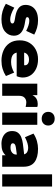

<svg xmlns="http://www.w3.org/2000/svg" viewBox="890 -1632 753 2572"><g transform="rotate(90 1266.0 -346.5)"><path d="M236 10Q182 10 130 -5Q78 -20 31 -49L83 -162Q132 -133 172 -120Q212 -107 239 -107Q266 -107 280.5 -114.5Q295 -122 295 -137Q295 -149 284 -156Q273 -163 247 -168L195 -177Q121 -191 83.5 -224Q46 -257 46 -313Q46 -359 67.5 -396.5Q89 -434 134.5 -457Q180 -480 254 -480Q305 -480 353 -466.5Q401 -453 444 -429L394 -321Q362 -338 325.5 -350.5Q289 -363 260 -363Q236 -363 223 -356Q210 -349 210 -336Q210 -327 218.5 -321Q227 -315 253 -310L305 -301Q380 -287 419.5 -251Q459 -215 459 -157Q459 -85 403 -37.5Q347 10 236 10Z M793 10Q720 10 657.5 -17Q595 -44 558 -98.5Q521 -153 521 -235Q521 -310 554.5 -365Q588 -420 645.5 -450Q703 -480 775 -480Q847 -480 902 -454Q957 -428 988 -382Q1019 -336 1019 -275Q1019 -256 1014 -233.5Q1009 -211 1001 -194H685Q690 -169 705.5 -152Q721 -135 748 -127Q775 -119 811 -119Q849 -119 885.5 -130.5Q922 -142 953 -160L999 -50Q955 -21 903 -5.5Q851 10 793 10ZM685 -294H853Q854 -297 854.5 -299.5Q855 -302 855 -304Q855 -320 847 -332Q839 -344 822 -351.5Q805 -359 779 -359Q754 -359 734 -351Q714 -343 701.5 -328Q689 -313 685 -294Z M1101 0V-470H1255V-405Q1276 -445 1306.5 -460.5Q1337 -476 1373 -476Q1386 -476 1396 -474.5Q1406 -473 1413 -470V-314Q1398 -317 1382.5 -320Q1367 -323 1352 -323Q1315 -323 1289.5 -299.5Q1264 -276 1264 -227V0Z M1489 0V-470H1652V0ZM1571 -529Q1529 -529 1504 -553.5Q1479 -578 1479 -617Q1479 -655 1504 -679Q1529 -703 1570 -703Q1612 -703 1637 -678.5Q1662 -654 1662 -616Q1662 -578 1637 -553.5Q1612 -529 1571 -529Z M1906 10Q1860 10 1821 -6Q1782 -22 1759 -53.5Q1736 -85 1736 -133Q1736 -182 1759 -211.5Q1782 -241 1821 -256Q1860 -271 1906 -277L2048 -294Q2039 -323 2015.5 -335.5Q1992 -348 1962 -348Q1933 -348 1898.5 -338Q1864 -328 1818 -305L1770 -419Q1819 -451 1871.5 -465.5Q1924 -480 1974 -480Q2090 -480 2152 -433Q2214 -386 2214 -286V0H2060V-45Q2030 -14 1995 -2Q1960 10 1906 10ZM1960 -111Q1987 -111 2007.5 -121Q2028 -131 2039.5 -148Q2051 -165 2051 -185V-196L1961 -184Q1930 -180 1915 -170Q1900 -160 1900 -144Q1900 -127 1915 -119Q1930 -111 1960 -111Z M2316 0V-668H2479V0Z"/></g></svg>

Font: Gantari ExtraBold
Style: Regular
Weight: 800
Version: Version 1.000